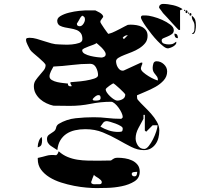

<svg xmlns="http://www.w3.org/2000/svg" viewBox="-20 -880 1040 981"><path d="M900 -827V-727H893Q893 -727 883.5 -736.5Q874 -746 861.5 -760Q849 -774 835.5 -789Q822 -804 813 -813Q811 -817 803 -827Q795 -837 793 -840V-843Q793 -851 799 -855.5Q805 -860 812 -860Q837 -860 865 -853.5Q893 -847 913 -833ZM927 -827Q926 -824 923.5 -824Q921 -824 920 -827Q919 -830 923 -830Q927 -830 927 -827ZM700 -530Q700 -521 712 -510.5Q724 -500 739.5 -490.5Q755 -481 769 -475Q783 -469 787 -469Q787 -481 783 -487.5Q779 -494 773.5 -500Q768 -506 764 -513.5Q760 -521 760 -533Q760 -543 763.5 -555Q767 -567 780 -567Q801 -567 817.5 -551.5Q834 -536 834 -515Q834 -489 816.5 -469.5Q799 -450 774 -436Q749 -422 723 -411.5Q697 -401 680 -393V-387Q680 -380 681 -376Q682 -372 687 -367Q698 -354 716 -336.5Q734 -319 751.5 -299.5Q769 -280 781.5 -258Q794 -236 794 -214Q794 -194 789.5 -176Q785 -158 775 -144Q765 -130 750.5 -121.5Q736 -113 715 -113Q683 -113 650.5 -129.5Q618 -146 582 -166.5Q546 -187 505.5 -203.5Q465 -220 416 -220Q388 -220 363.5 -214.5Q339 -209 320 -196.5Q301 -184 288.5 -163.5Q276 -143 273 -113Q265 -119 256 -124Q247 -129 239 -135Q231 -141 225.5 -149.5Q220 -158 220 -170Q220 -185 231.5 -192.5Q243 -200 253 -207Q264 -214 266.5 -227Q269 -240 280 -247Q320 -271 367 -276Q414 -281 459 -281Q494 -281 528 -277Q562 -273 597 -273H600Q604 -276 607 -280V-283Q607 -291 601 -304Q595 -317 586 -329.5Q577 -342 566.5 -351Q556 -360 548 -360Q495 -360 443 -349.5Q391 -339 337 -339L253 -340Q235 -344 217 -352.5Q199 -361 185 -373.5Q171 -386 162 -402.5Q153 -419 153 -440Q153 -457 162.5 -470.5Q172 -484 183 -496.5Q194 -509 203.5 -521Q213 -533 213 -547Q213 -552 202.5 -562.5Q192 -573 178 -585Q164 -597 151 -608Q138 -619 133 -627Q129 -635 121 -650.5Q113 -666 113 -677Q113 -684 119 -685.5Q125 -687 130 -687Q149 -687 167.5 -681.5Q186 -676 204.5 -670Q223 -664 242.5 -658.5Q262 -653 283 -653Q289 -653 308 -652Q327 -651 347.5 -653Q368 -655 384.5 -660.5Q401 -666 401 -680Q401 -700 392.5 -711Q384 -722 370.5 -727Q357 -732 341.5 -734.5Q326 -737 311.5 -740Q297 -743 286.5 -748.5Q276 -754 273 -767Q269 -786 288 -797.5Q307 -809 333.5 -815.5Q360 -822 384.5 -824.5Q409 -827 417 -827H467Q468 -826 475 -823Q482 -820 489.5 -815.5Q497 -811 502.5 -805Q508 -799 507 -793Q506 -792 500 -783.5Q494 -775 493 -773V-767Q493 -765 499 -755.5Q505 -746 512.5 -735Q520 -724 526.5 -715.5Q533 -707 533 -707Q535 -707 542.5 -709.5Q550 -712 553 -713Q558 -715 569.5 -720.5Q581 -726 593.5 -732.5Q606 -739 617 -745Q628 -751 633 -753L647 -754Q662 -754 677.5 -751.5Q693 -749 705.5 -742.5Q718 -736 726 -725Q734 -714 734 -697Q734 -675 722 -660Q710 -645 692 -633.5Q674 -622 653.5 -614Q633 -606 615 -599Q597 -592 585 -584.5Q573 -577 573 -567Q573 -561 575 -552.5Q577 -544 581.5 -536.5Q586 -529 592 -524Q598 -519 606 -519Q612 -519 613 -520L700 -560H707V-553Q706 -552 703 -543.5Q700 -535 700 -533ZM933 -813Q928 -813 928 -820Q928 -827 933 -827Q938 -827 938 -820Q938 -813 933 -813ZM947 -813Q946 -810 943.5 -810Q941 -810 940 -813Q939 -816 943 -816Q947 -816 947 -813ZM953 -800Q948 -800 948 -806.5Q948 -813 953 -813Q958 -813 958 -806.5Q958 -800 953 -800ZM837 -633Q828 -633 814.5 -643.5Q801 -654 785.5 -670Q770 -686 755 -705Q740 -724 727.5 -741.5Q715 -759 707.5 -772.5Q700 -786 700 -790Q700 -801 710.5 -801Q721 -801 727 -801Q738 -801 761.5 -795Q785 -789 808.5 -778.5Q832 -768 850 -754.5Q868 -741 868 -726Q868 -713 858.5 -706Q849 -699 837 -694Q825 -689 815.5 -685Q806 -681 806 -674Q806 -661 818 -657Q830 -653 841 -653Q853 -653 860.5 -655Q868 -657 880 -667Q881 -666 881 -663Q881 -657 876.5 -652Q872 -647 865.5 -643Q859 -639 852 -636.5Q845 -634 840 -633ZM373 -757Q373 -751 377.5 -748.5Q382 -746 387 -746Q398 -746 406 -758Q414 -770 414 -780Q414 -788 411.5 -792Q409 -796 400 -800Q396 -797 393 -793Q391 -791 388.5 -786Q386 -781 383 -776Q380 -771 377 -766Q374 -761 373 -760ZM960 -800Q974 -789 977.5 -778Q981 -767 981 -750Q981 -747 980.5 -739.5Q980 -732 978.5 -724.5Q977 -717 973.5 -711.5Q970 -706 963 -706Q961 -706 960 -707Q972 -715 973 -725Q974 -735 974 -746Q974 -762 967 -772.5Q960 -783 960 -797ZM889 -685Q878 -685 874.5 -692Q871 -699 871 -708Q882 -708 885.5 -701.5Q889 -695 889 -685ZM630 -700Q624 -700 617 -696Q610 -692 607 -687L613 -680L633 -700ZM520 -603Q520 -611 513 -620.5Q506 -630 497.5 -638.5Q489 -647 481.5 -653Q474 -659 473 -660Q469 -656 457 -651.5Q445 -647 432.5 -642.5Q420 -638 410 -633Q400 -628 400 -623Q400 -612 413 -605Q426 -598 443 -594Q460 -590 476 -588Q492 -586 498 -586Q505 -586 512.5 -590Q520 -594 520 -603ZM340 -460Q346 -461 369 -462.5Q392 -464 417 -468Q442 -472 461.5 -478.5Q481 -485 481 -496Q481 -515 471 -534.5Q461 -554 441 -554Q395 -554 347 -548Q299 -542 253 -540Q248 -532 240.5 -516.5Q233 -501 233 -490Q233 -478 245 -471Q257 -464 273 -460.5Q289 -457 304.5 -455.5Q320 -454 327 -453Q326 -439 340 -439Q344 -439 347 -440L340 -453ZM620 -397Q620 -399 611 -408.5Q602 -418 591 -428Q580 -438 570.5 -446Q561 -454 560 -454Q558 -454 552 -450.5Q546 -447 538.5 -441.5Q531 -436 525.5 -431Q520 -426 520 -423Q520 -416 526.5 -406.5Q533 -397 542.5 -388Q552 -379 562 -372.5Q572 -366 580 -366Q593 -366 606.5 -373.5Q620 -381 620 -397ZM494 -380Q494 -385 492 -389.5Q490 -394 483 -394Q475 -394 466.5 -387Q458 -380 453 -373Q455 -367 460 -366.5Q465 -366 470 -366Q477 -366 485.5 -368Q494 -370 494 -380ZM760 -240 727 -207 720 -213V-293H713V-273Q702 -253 687.5 -226Q673 -199 673 -173Q673 -154 684.5 -136.5Q696 -119 717 -119Q728 -119 740 -134Q752 -149 762 -169Q772 -189 778.5 -209Q785 -229 785 -240ZM607 -224Q607 -230 596 -236.5Q585 -243 570.5 -248.5Q556 -254 543 -257.5Q530 -261 526 -261Q514 -261 507.5 -253Q501 -245 493 -233Q513 -221 536 -213.5Q559 -206 583 -206Q596 -206 601.5 -208Q607 -210 607 -224ZM173 -133Q173 -144 178.5 -159Q184 -174 193 -180Q194 -178 194.5 -171.5Q195 -165 195 -163Q195 -151 192 -141.5Q189 -132 173 -127ZM173 -73Q200 -79 218.5 -84.5Q237 -90 267 -87Q272 -90 275 -95.5Q278 -101 280 -107Q301 -88 325.5 -78Q350 -68 376 -64Q402 -60 429 -59.5Q456 -59 483 -59L547 -60Q559 -69 565 -71.5Q571 -74 582 -74Q599 -74 618.5 -71Q638 -68 655 -60Q672 -52 683 -38Q694 -24 694 -3Q694 30 666.5 47Q639 64 602 71.5Q565 79 528.5 80Q492 81 473 81Q452 81 422 78.5Q392 76 358.5 69.5Q325 63 292 52.5Q259 42 232.5 25.5Q206 9 189.5 -13.5Q173 -36 173 -67ZM681 -2Q679 -2 670.5 -1.5Q662 -1 660 0Q658 0 655.5 3Q653 6 653 7Q653 21 667 21Q676 21 678.5 13Q681 5 681 -2ZM500 50Q500 45 495 40Q490 35 483.5 30.5Q477 26 470 22Q463 18 460 13Q458 17 453 30Q448 43 447 47Q446 47 446 50Q446 56 449 58Q452 60 456.5 61Q461 62 465.5 61.5Q470 61 473 61Q479 61 489.5 61Q500 61 500 50Z"/></svg>

Font: Genkaimincho
Style: Regular
Weight: 800
Designer: Dr. Ken Lunde (project architect, glyph set definition & overall production); Masataka HATTORI \u670D \u90E8 \u6B63 \u8C
Foundry: Adobe Systems Incorporated
Version: Version 1.00